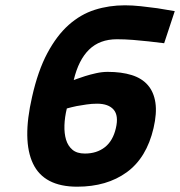

<svg xmlns="http://www.w3.org/2000/svg" viewBox="-20 -692 679 724"><path d="M599 -529Q571 -532 540 -536Q514 -539 482 -541.5Q450 -544 421 -544Q356 -544 316 -505Q276 -466 258 -390Q258 -390 270 -394.5Q282 -399 301 -405Q320 -411 342.5 -416Q365 -421 386 -421Q438 -421 476.5 -409Q515 -397 537.5 -371Q560 -345 566 -305Q572 -265 559 -209Q533 -97 458 -42.5Q383 12 271 12Q146 12 104.5 -75Q63 -162 101 -327Q123 -425 158.5 -491.5Q194 -558 239 -598Q284 -638 337.5 -655Q391 -672 451 -672Q479 -672 511.5 -668.5Q544 -665 573 -661Q606 -656 639 -650ZM346 -301Q326 -301 306 -298Q286 -295 269 -292Q250 -288 232 -283Q224 -250 223 -219.5Q222 -189 229 -165.5Q236 -142 253 -127.5Q270 -113 300 -113Q345 -113 375.5 -137Q406 -161 417 -209Q428 -256 408.5 -278.5Q389 -301 346 -301Z"/></svg>

Font: Panefresco 999wt
Style: Italic
Weight: 900
Version: Version 1.001